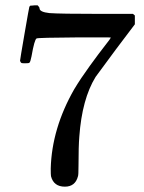

<svg xmlns="http://www.w3.org/2000/svg" viewBox="-20 -483 540 719"><path d="M75 -246Q63 -246 60.5 -247Q58 -248 55 -255Q55 -259 72 -357.5Q89 -456 90 -458L94 -462H99Q104 -463 109 -463H121Q128 -456 128 -452Q128 -438 165 -434Q204 -431 356 -431H478L485 -425V-392L414 -298Q341 -200 338 -195Q287 -112 277 29Q274 65 274 137Q274 173 272 177Q262 216 223 216Q181 216 171 177Q170 172 170 148Q174 -2 258 -149Q282 -189 316.5 -236.5Q351 -284 373 -312Q395 -340 395 -342Q396 -343 376 -343Q356 -343 274 -343Q122 -342 117 -339Q109 -335 98 -272Q94 -251 90 -248Q88 -246 75 -246Z"/></svg>

Font: MathJax_Caligraphic
Style: Regular
Weight: 400
Version: Version 1.1